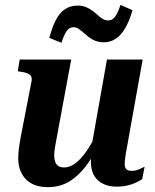

<svg xmlns="http://www.w3.org/2000/svg" viewBox="-20 -759 639 790"><path d="M212 -185Q208 -164 205.5 -148Q203 -132 203 -118Q203 -104 207 -93Q211 -82 220 -76Q229 -70 244 -70Q267 -70 290 -87Q313 -104 336.5 -138Q360 -172 384 -221L399 -183Q368 -122 336 -79Q304 -36 265.5 -12.5Q227 11 177 11Q118 11 86.5 -21.5Q55 -54 55 -108Q55 -126 57.5 -146Q60 -166 65 -194L110 -426Q112 -439 107.5 -446Q103 -453 92 -457.5Q81 -462 64 -464L53 -466L61 -514H273ZM502 -151Q499 -135 497 -122.5Q495 -110 494 -100.5Q493 -91 493 -84Q493 -70 500 -63Q507 -56 522 -56Q538 -56 552.5 -62.5Q567 -69 575 -73L565 -22Q555 -15 539 -7.5Q523 0 503.5 4.5Q484 9 461 9Q412 9 383 -17Q354 -43 354 -94Q354 -101 355 -108Q356 -115 357 -123Q358 -131 360 -140L353 -136L420 -514H567ZM408 -585Q388 -585 372.5 -591Q357 -597 345 -606.5Q333 -616 322.5 -625.5Q312 -635 302.5 -641Q293 -647 283 -647Q265 -647 254 -631Q243 -615 233 -583L183 -603Q195 -649 210.5 -678Q226 -707 248 -721.5Q270 -736 300 -736Q319 -736 333.5 -730Q348 -724 360 -715Q372 -706 382.5 -696.5Q393 -687 403 -681Q413 -675 425 -675Q437 -675 445.5 -682Q454 -689 461.5 -703.5Q469 -718 476 -739L525 -717Q513 -674 496 -644.5Q479 -615 457 -600Q435 -585 408 -585Z"/></svg>

Font: Roboto Serif 72pt SemiCondensed SemiBold
Style: Italic
Weight: 600
Width: 4
Italic angle: -10°
Designer: Greg Gazdowicz
Foundry: Commercial Type
Version: Version 1.008